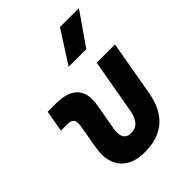

<svg xmlns="http://www.w3.org/2000/svg" viewBox="-227 -913 1040 1040"><g transform="rotate(-45 293.0 -392.5)"><path d="M265.1 9.8Q168.5 9.8 124 -45.9Q91.3 -86.4 91.3 -148.9Q91.3 -172.9 96.2 -200.2L118.2 -326.2Q121.1 -342.3 121.1 -354Q121.1 -370.6 115.7 -379.4Q106 -394.5 75.7 -394.5H26.4L47.9 -517.6H111.3Q200.2 -517.6 238.8 -475.6Q266.6 -444.8 266.6 -393.6Q266.6 -374 262.7 -351.6L236.8 -204.1Q233.9 -187 233.9 -173.3Q233.9 -115.7 287.1 -115.7Q352.5 -115.7 368.2 -204.1L423.3 -517.6H563.5L507.8 -200.2Q470.7 9.8 265.1 9.8ZM300.3 -609.4 419.4 -794.9H564.5L435.5 -609.4Z"/></g></svg>

Font: CaskaydiaCove NFP
Style: Bold Italic
Weight: 700
Italic angle: -10°
Designer: Aaron Bell
Foundry: Saja Typeworks
Version: Version 2111.001; VTT 6.35;Nerd Fonts 3.1.1